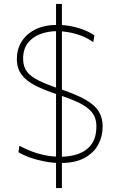

<svg xmlns="http://www.w3.org/2000/svg" viewBox="-20 -823 592 980"><path d="M290 9Q247.5 9 205.8 0.8Q164 -7.5 129.5 -20.2Q95 -33 74 -46L79 -79Q110.5 -62 143.8 -49.5Q177 -37 213.2 -30Q249.5 -23 290 -23Q340 -23 381.2 -38Q422.5 -53 447.2 -87Q472 -121 472 -178Q472 -222 448.5 -250.5Q425 -279 381 -299.5Q337 -320 276 -340Q209 -362 162 -385.5Q115 -409 90.5 -441.5Q66 -474 66 -523Q66 -571 90 -610.2Q114 -649.5 160.5 -672.8Q207 -696 274 -696Q303.5 -696 331.8 -691.2Q360 -686.5 384.5 -678.8Q409 -671 429 -661.5Q449 -652 462 -642L456 -608Q428 -628 395.8 -640.2Q363.5 -652.5 331.2 -658.2Q299 -664 271 -664Q226 -664 186.5 -649.5Q147 -635 122.5 -604Q98 -573 98 -523Q98 -483 117.8 -457Q137.5 -431 179.8 -410.8Q222 -390.5 289 -368Q371 -340.5 418 -313.2Q465 -286 484.5 -253.5Q504 -221 504 -177Q504 -127 481.2 -84.8Q458.5 -42.5 411.2 -16.8Q364 9 290 9ZM266 137Q266 92.5 266 50.8Q266 9 266 -31.2Q266 -71.5 266 -111.5Q266 -151.5 266 -192V-474Q266 -514.5 266 -554.5Q266 -594.5 266 -634.8Q266 -675 266 -717Q266 -759 266 -803H296Q296 -759 296 -717Q296 -675 296 -634.8Q296 -594.5 296 -554.5Q296 -514.5 296 -474V-192Q296 -151.5 296 -111.5Q296 -71.5 296 -31.2Q296 9 296 50.8Q296 92.5 296 137Z"/></svg>

Font: Commissioner Thin Thin
Style: Regular
Weight: 250
Version: Version 1.000